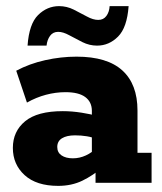

<svg xmlns="http://www.w3.org/2000/svg" viewBox="-20 -597 529 627"><path d="M170 10Q99 10 60.5 -25Q22 -60 22 -114Q22 -168 62 -201Q102 -234 185 -234Q215 -234 246.5 -229Q278 -224 298 -218L280 -205V-235Q280 -264 258.5 -280Q237 -296 194 -296Q162 -296 130 -287.5Q98 -279 68 -262L33 -366Q76 -389 127.5 -400.5Q179 -412 230 -412Q330 -412 379.5 -367Q429 -322 429 -236V-98H475V0H292V-67L315 -51Q284 -24 249 -7Q214 10 170 10ZM218 -80Q240 -80 260.5 -89.5Q281 -99 293 -113L280 -78V-170L297 -142Q282 -149 263.5 -152Q245 -155 225 -155Q198 -155 182.5 -145.5Q167 -136 167 -117Q167 -99 181 -89.5Q195 -80 218 -80ZM297 -448Q272 -448 249 -459.5Q226 -471 206 -482Q186 -493 170 -493Q153 -493 143.5 -480Q134 -467 132 -448H70Q75 -519 104.5 -548Q134 -577 173 -577Q198 -577 221 -565.5Q244 -554 264 -543Q284 -532 301 -532Q318 -532 327.5 -545Q337 -558 338 -577H400Q395 -507 365.5 -477.5Q336 -448 297 -448Z"/></svg>

Font: Rokkitt SemiBold ExtraBold
Style: Regular
Weight: 800
Version: Version 3.103